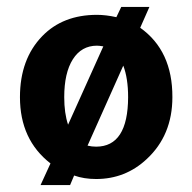

<svg xmlns="http://www.w3.org/2000/svg" viewBox="-20 -509 560 559"><path d="M127 -33.2Q38.1 -102.1 38.1 -226.1Q38.1 -336.9 103 -403.8Q163.1 -465.8 262.2 -465.8Q288.1 -465.8 318.8 -459L333 -488.8H415L388.2 -428.2Q482.4 -361.3 481.9 -226.1Q481.9 -115.2 407.2 -45.9Q345.2 12.2 259.8 12.2Q224.6 12.2 195.8 2L184.1 29.8H98.1ZM234.9 -85Q247.1 -82 259.8 -82Q352.5 -82 353 -226.1Q353 -281.2 338.9 -317.9ZM280.8 -374Q268.6 -376 262.2 -376Q217.3 -376 192.1 -336.4Q167 -296.9 167 -226.1Q167 -179.2 178.2 -146Z"/></svg>

Font: Tajawal
Style: Bold
Weight: 700
Designer: Boutros Fonts
Foundry: Created by Boutros International 2017
Version: Version 1.700